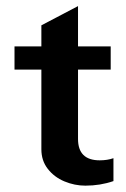

<svg xmlns="http://www.w3.org/2000/svg" viewBox="-20 -583 404 614"><path d="M252.9 10.7Q218.8 10.7 186 -2.9Q153.3 -16.6 132.8 -43Q112.3 -69.3 112.3 -105.5V-360.4H26.4V-434.6H112.3V-502L229.5 -563.5V-434.6H334V-360.4H229.5V-138.7Q229.5 -70.3 298.8 -70.3Q323.2 -70.3 342.8 -77.1V-3.9Q300.8 10.7 252.9 10.7Z"/></svg>

Font: Padauk Book
Style: Bold
Weight: 700
Designer: Debbi Hosken, Becca Hirsbrunner Spalinger
Foundry: SIL International
Version: Version 5.000